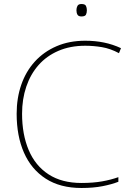

<svg xmlns="http://www.w3.org/2000/svg" viewBox="-20 -927 654 957"><path d="M405 -699Q330 -699 271 -673.5Q212 -648 172 -602.5Q132 -557 111 -495Q90 -433 90 -360Q90 -257 123 -179Q156 -101 222 -58Q288 -15 386 -15Q444 -15 489 -23Q534 -31 570 -44V-21Q537 -8 491 1Q445 10 386 10Q280 10 208 -36.5Q136 -83 99.5 -166Q63 -249 63 -360Q63 -438 86 -504.5Q109 -571 153.5 -620Q198 -669 261.5 -696.5Q325 -724 405 -724Q454 -724 498 -715Q542 -706 583 -687L573 -662Q530 -685 488 -692Q446 -699 405 -699ZM386 -907Q404 -907 408.5 -897.5Q413 -888 413 -876Q413 -863 408.5 -854Q404 -845 386 -845Q371 -845 366 -854Q361 -863 361 -876Q361 -888 366 -897.5Q371 -907 386 -907Z"/></svg>

Font: Noto Sans Thai Thin
Style: Regular
Weight: 250
Designer: Monotype Design Team
Foundry: Monotype Imaging Inc.
Version: Version 2.001